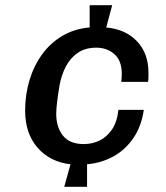

<svg xmlns="http://www.w3.org/2000/svg" viewBox="-20 -713 640 741"><path d="M228 8 252 -79Q173 -88 125 -143Q77 -198 77 -286Q77 -347 93.5 -402.5Q110 -458 142 -502.5Q174 -547 220.5 -574.5Q267 -602 326 -607V-693H413L390 -607Q465 -600 509 -553.5Q553 -507 553 -432Q553 -424 553 -415Q553 -406 551 -397H448Q449 -405 449.5 -413Q450 -421 450 -428Q450 -479 421.5 -504Q393 -529 352 -529Q309 -529 280 -509Q251 -489 234 -456Q217 -423 210 -385Q204 -350 200.5 -320.5Q197 -291 197 -274Q197 -222 223 -189.5Q249 -157 303 -157Q336 -157 364 -170.5Q392 -184 412 -213Q432 -242 437 -289H535Q526 -226 495 -180.5Q464 -135 418 -109.5Q372 -84 316 -79V8Z"/></svg>

Font: Chivo Mono Medium
Style: Italic
Weight: 500
Italic angle: -8.05°
Monospace: yes
Designer: Hector Gatti
Foundry: Omnibus-Type
Version: Version 1.008